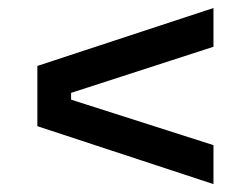

<svg xmlns="http://www.w3.org/2000/svg" viewBox="-20 -571 632 484"><path d="M74.2 -252.9V-404.8L518.1 -550.8V-453.1L159.2 -336.9V-319.8L518.1 -205.1V-106.9Z"/></svg>

Font: Sora Medium
Style: Regular
Weight: 500
Designer: Jonathan Barnbrook, Julián Moncada
Foundry: Barnbrook Fonts
Version: Version 2.000